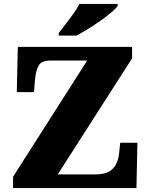

<svg xmlns="http://www.w3.org/2000/svg" viewBox="-20 -951 761 971"><path d="M46 0V-57L421 -645H239Q190 -645 175.5 -619.5Q161 -594 157 -547L152 -485H65L70 -714H648V-656L272 -69H462Q511 -69 536 -86Q561 -103 571 -129Q581 -155 583 -182L588 -229H675L670 0ZM277 -784Q292 -803 312 -829Q332 -855 351.5 -882Q371 -909 381 -931H575V-921Q566 -908 542.5 -888Q519 -868 488 -846Q457 -824 425 -804.5Q393 -785 367 -771H277Z"/></svg>

Font: Noto Serif Armenian Black
Style: Regular
Weight: 900
Version: Version 2.007